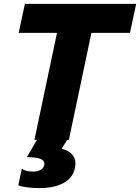

<svg xmlns="http://www.w3.org/2000/svg" viewBox="-20 -719 720 987"><path d="M74 234 92 149Q115 163 150 163Q177 163 192.5 152Q208 141 208 122Q208 106 187.5 97.5Q167 89 118 89L170 0H157L273 -550H76L108 -699H680L648 -550H450L334 0H325L297 46Q330 53 349 73Q368 93 368 123Q368 129 366 141Q356 195 307 221.5Q258 248 184 248Q150 248 119 244Q88 240 74 234Z"/></svg>

Font: Prompt Bold
Style: Bold Italic
Weight: 700
Italic angle: -12°
Designer: Katatrad Team
Foundry: CadsonDemak
Version: Version 1.000